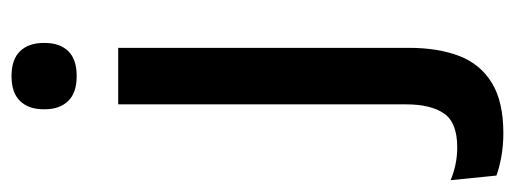

<svg xmlns="http://www.w3.org/2000/svg" viewBox="-356 -414 893 333"><g transform="rotate(-90 90.5 -247.5)"><path d="M76 -85V-489H174V-85ZM125 -561Q96 -561 81.8 -575.8Q67.5 -590.5 67.5 -616.5V-618.5Q67.5 -644.5 81.8 -659.2Q96 -674 125 -674Q154 -674 168.2 -659.2Q182.5 -644.5 182.5 -618.5V-616.5Q182.5 -590 168.2 -575.5Q154 -561 125 -561ZM26 179Q4.5 179 -14.8 175.5Q-34 172 -47.5 167L-55.5 87.5Q-42.5 93 -28.2 96Q-14 99 1.5 99Q44.5 99 60.2 76Q76 53 76 10.5V-130.5H174V15.5Q174 66 159.8 102.8Q145.5 139.5 113 159.2Q80.5 179 26 179Z"/></g></svg>

Font: Anek Gujarati Medium
Style: Regular
Weight: 500
Designer: Mrunmayee Ghaisas (Gujarati), Yesha Goshar (Latin)
Foundry: Ek Type
Version: Version 1.003